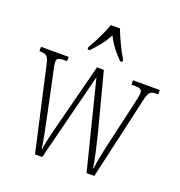

<svg xmlns="http://www.w3.org/2000/svg" viewBox="-137 -882 936 998"><g transform="rotate(20 331.5 -383.0)"><path d="M236 -619V-606H248C283 -644 309 -673 333 -719C355 -673 380 -644 416 -606H428V-619C404 -657 374 -721 357 -766H307C291 -721 259 -657 236 -619ZM63 -459 166 0H206L329 -486L451 0H494L598 -456C610 -507 618 -512 657 -512H661V-536H513V-512H532C566 -512 572 -503 572 -485C572 -474 566 -449 560 -421L512 -213C494 -135 482 -78 477 -36H474C469 -79 445 -178 433 -226L352 -535H314L231 -212C219 -164 194 -74 192 -39H189C185 -75 166 -165 156 -213L112 -422C107 -442 100 -477 100 -487C100 -504 106 -512 140 -512H157V-536H4V-512H5C43 -512 53 -505 63 -459Z"/></g></svg>

Font: Noto Serif Georgian ExtraCondensed ExtraLight
Style: Regular
Weight: 200
Width: 2
Designer: Monotype Design Team, Akaki Razmadze
Foundry: Google LLC
Version: Version 2.003